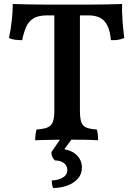

<svg xmlns="http://www.w3.org/2000/svg" viewBox="-20 -699 668 961"><path d="M216 -622Q172 -622 147.5 -607Q123 -592 111 -564.5Q99 -537 91 -498Q74 -498 56 -500Q38 -502 25 -509Q34 -551 39 -596.5Q44 -642 44 -679Q76 -678 117 -677Q158 -676 207.5 -676Q257 -676 318 -676Q375 -676 425.5 -676Q476 -676 517.5 -677Q559 -678 591 -679Q590 -641 593 -598.5Q596 -556 602 -509Q589 -503 572 -500Q555 -497 535 -498Q530 -560 504.5 -591Q479 -622 422 -622ZM252 -646H380V-146Q380 -109 386.5 -89Q393 -69 411 -61Q429 -53 464 -51Q468 -42 469.5 -27.5Q471 -13 471 3Q440 1 400.5 0.5Q361 0 319 0Q291 0 260.5 0.5Q230 1 203 1.5Q176 2 156 3Q156 -12 158 -26.5Q160 -41 163 -51Q198 -53 217.5 -61Q237 -69 244.5 -89Q252 -109 252 -146ZM246 242Q242 234 240.5 223Q239 212 239 204Q269 204 293 190.5Q317 177 317 152Q317 130 299.5 117Q282 104 255 104Q247 97 242 86.5Q237 76 237 63L291 -16H349L302 48Q343 55 366.5 80Q390 105 390 140Q390 173 369 196Q348 219 315 230.5Q282 242 246 242Z"/></svg>

Font: Vollkorn SemiBold
Style: Regular
Weight: 600
Designer: Friedrich Althausen
Foundry: Friedrich Althausen
Version: Version 5.000